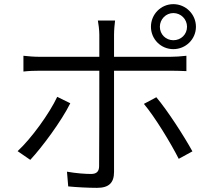

<svg xmlns="http://www.w3.org/2000/svg" viewBox="-20 -866 1040 926"><path d="M751 -737C751 -773 780 -803 816 -803C853 -803 882 -773 882 -737C882 -700 853 -672 816 -672C780 -672 751 -700 751 -737ZM708 -737C708 -677 756 -629 816 -629C876 -629 925 -677 925 -737C925 -797 876 -846 816 -846C756 -846 708 -797 708 -737ZM535 -767H452C455 -753 459 -720 459 -699V-592H176C144 -592 121 -594 93 -597V-521C119 -524 146 -525 176 -525H459V-516C459 -469 459 -123 458 -65C458 -39 446 -27 419 -27C393 -27 347 -30 303 -38L309 33C348 37 407 40 448 40C506 40 530 15 530 -37V-525H801C825 -525 853 -524 879 -523V-597C854 -594 823 -592 800 -592H530V-699C530 -720 533 -753 535 -767ZM734 -397 674 -365C727 -302 803 -177 842 -100L908 -136C868 -209 788 -333 734 -397ZM319 -368 256 -399C218 -318 131 -198 65 -137L126 -95C183 -156 277 -283 319 -368Z"/></svg>

Font: Source Han Sans JP Normal
Style: Regular
Weight: 350
Designer: Ryoko NISHIZUKA 西塚涼子 (kana, bopomofo & ideographs); Paul D. Hunt (Latin, Greek & Cyrillic); Sandoll Communications 산돌커뮤니
Foundry: Adobe
Version: Version 2.002;hotconv 1.0.116;makeotfexe 2.5.65601